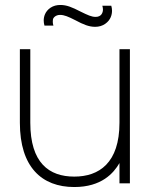

<svg xmlns="http://www.w3.org/2000/svg" viewBox="-20 -738 613 773"><path d="M363 -630C378.5 -630 392 -634 403.5 -642C426 -657.5 431 -679.5 431 -695C431 -701.5 430 -708 428 -715H392C393.5 -709.5 394.5 -704.5 394.5 -700C394.5 -688 389 -670 365 -670C348.5 -670 333.5 -677 304 -691.5C270 -709 248.5 -718 223 -718C208 -718 195 -714.5 183.5 -707C161 -692 156 -670 156 -655.5C156 -649 157 -642 159 -635H195C193.5 -640 192.5 -645 192.5 -650C192.5 -651.5 192.5 -654.5 193 -658.5C193.5 -666.5 204 -678 222 -678C238.5 -678 255 -671 283.5 -656.5C316 -639 338.5 -630 363 -630ZM102 -540H60V-244C60 -65.5 148 15 279 15C389 15 437.5 -41 461 -81.5V0H503V-540H461V-244C461 -82 379 -27 279 -27C177.5 -27 102 -82 102 -244Z"/></svg>

Font: Vela Sans ExtLt
Style: Regular
Weight: 200
Designer: Principal design: Mikhail Sharanda - project Manrope.
Design modification: Ravid Balaliev
Foundry: Mikhail Sharanda
Version: Version 1.001